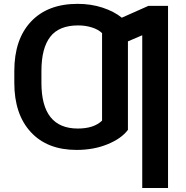

<svg xmlns="http://www.w3.org/2000/svg" viewBox="-20 -757 951 982"><path d="M839.4 -727.1V204.6H707.5V-576.7L634.3 -545.4V-92.8Q601.1 -48.3 530.3 -19.3Q459.5 9.8 371.6 9.8Q221.7 9.8 137.5 -81.5Q53.2 -172.9 53.2 -333V-394Q53.2 -556.2 138.7 -646.7Q224.1 -737.3 377 -737.3Q445.8 -737.3 504.9 -717.8Q564 -698.2 603 -666.5L739.3 -727.1ZM502 -140.1V-587.4Q483.4 -606 450.4 -616.5Q417.5 -627 379.4 -627Q281.7 -627 236.8 -568.6Q191.9 -510.3 191.9 -394V-333Q191.9 -99.6 377.9 -99.6Q460.4 -99.6 502 -140.1Z"/></svg>

Font: Interop SemBd
Style: Regular
Weight: 600
Designer: Rasmus Andersson, Google, Jang Haemin
Foundry: jhaemin
Version: Version 1.007